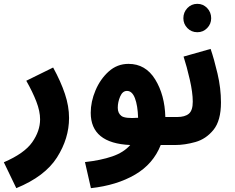

<svg xmlns="http://www.w3.org/2000/svg" viewBox="-56 -751 1223 1001"><path d="M29 230Q178 169 241 70Q304 -29 304 -136Q304 -197 282.5 -261.5Q261 -326 221 -399L81 -330Q114 -272 133.5 -221.5Q153 -171 153 -129Q153 -68 112 -9.5Q71 49 -36 95Z M859 5Q940 5 940 -70Q940 -100 922 -120.5Q904 -141 868 -141H806Q803 -256 753 -337Q703 -418 614 -418Q555 -418 511 -378.5Q467 -339 442 -280Q417 -221 417 -163Q417 -4 623 5Q589 44 529 64.5Q469 85 387 94L418 230Q553 215 648 159.5Q743 104 782 5ZM558 -189Q558 -219 570.5 -248Q583 -277 606 -277Q633 -277 647.5 -239Q662 -201 664 -137Q596 -132 577 -146.5Q558 -161 558 -189Z M858 5Q907 5 962.5 -10.5Q1018 -26 1057 -74Q1096 -122 1096 -217Q1096 -291 1078 -367.5Q1060 -444 1042 -496L901 -456Q918 -404 933.5 -336Q949 -268 949 -221Q949 -175 928.5 -158Q908 -141 868 -141ZM973 -583Q1003 -583 1024 -604.5Q1045 -626 1045 -656Q1045 -687 1024 -709Q1003 -731 973 -731Q942 -731 921 -709Q900 -687 900 -656Q900 -626 921 -604.5Q942 -583 973 -583Z"/></svg>

Font: Noto Sans Arabic Condensed Extra
Style: Regular
Weight: 800
Width: 3
Designer: Nadine Chahine - Monotype Design Team
Foundry: Monotype Imaging Inc.
Version: Version 1.902